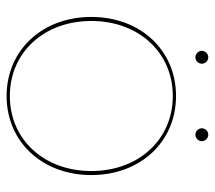

<svg xmlns="http://www.w3.org/2000/svg" viewBox="-55 -607 665 595"><g transform="rotate(90 277.5 -309.5)"><path d="M137.5 -602.5C137.5 -591.5 147 -582.5 157.5 -582.5C168.5 -582.5 177.5 -592 177.5 -602.5C177.5 -613.5 168 -622.5 157.5 -622.5C146.5 -622.5 137.5 -613 137.5 -602.5ZM377.5 -602.5C377.5 -591.5 387 -582.5 397.5 -582.5C408.5 -582.5 417.5 -592 417.5 -602.5C417.5 -613.5 408 -622.5 397.5 -622.5C386.5 -622.5 377.5 -613 377.5 -602.5ZM277.5 -522.5C135.5 -522.5 32.5 -412 32.5 -260C32.5 -108 135.5 2.5 277.5 2.5C419.5 2.5 522.5 -108 522.5 -260C522.5 -412 419.5 -522.5 277.5 -522.5ZM277.5 -512.5C412.5 -512.5 510 -406.5 510 -260C510 -113.5 412.5 -7.5 277.5 -7.5C142.5 -7.5 45 -113.5 45 -260C45 -406.5 142.5 -512.5 277.5 -512.5Z"/></g></svg>

Font: Znikomit
Style: Regular
Weight: 100
Designer: gluk
Foundry: gluk
Version: Version 0.55